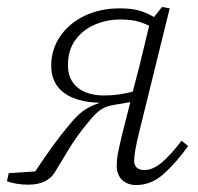

<svg xmlns="http://www.w3.org/2000/svg" viewBox="-31 -519 567 551"><path d="M164 -332Q164 -290 192 -267.5Q220 -245 268 -245Q290 -245 310.5 -248Q331 -251 350 -256L358 -287Q369 -327 378 -366Q387 -405 397 -445Q381 -453 362.5 -458Q344 -463 314 -463Q275 -463 240.5 -448Q206 -433 185 -404Q164 -375 164 -332ZM-11 1 -6 -22 70 -27Q98 -69 121.5 -101.5Q145 -134 173 -167Q195 -193 214 -205Q233 -217 256 -224Q187 -226 151.5 -253.5Q116 -281 116 -330Q116 -377 141.5 -414.5Q167 -452 211.5 -473.5Q256 -495 313 -495Q348 -495 370.5 -488Q393 -481 411 -470L434 -499L456 -495L368 -138Q354 -81 354 -59Q354 -44 362 -37.5Q370 -31 383 -31Q407 -31 432 -51.5Q457 -72 490 -115L509 -100Q476 -54 440 -21Q404 12 360 12Q335 12 319.5 -2.5Q304 -17 304 -44Q304 -61 307 -77Q310 -93 319 -131L343 -226L302 -219Q273 -215 257 -203.5Q241 -192 223 -169Q191 -131 169 -95Q147 -59 126 -24Q104 11 50 11Q32 11 15 8Q-2 5 -11 1Z"/></svg>

Font: Source Serif 4 SmText Light
Style: Italic
Weight: 300
Italic angle: -12°
Designer: Frank Grießhammer
Foundry: Adobe
Version: Version 4.005;hotconv 1.1.0;makeotfexe 2.6.0